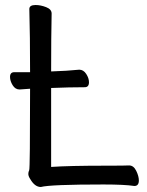

<svg xmlns="http://www.w3.org/2000/svg" viewBox="-20 -731 587 766"><path d="M143 15Q119 15 101 -16Q93 -28 93 -37Q93 -45 96.5 -52Q100 -59 100 -377L58 -374Q41 -374 30.5 -391Q20 -408 20 -424Q20 -443 37 -443H100Q100 -589 97 -695Q97 -711 122 -711Q142 -711 164 -702.5Q186 -694 186 -677Q184 -588 184 -446Q248 -448 296 -453Q313 -453 324 -436Q335 -419 335 -403Q335 -383 318 -383Q258 -383 184 -380V-65Q256 -70 402 -70Q482 -70 495 -71Q513 -71 523.5 -49.5Q534 -28 534 -11Q534 11 516 11Q477 5 393 5Q181 5 143 15Z"/></svg>

Font: LXGW WenKai Medium
Style: Regular
Weight: 500
Designer: LXGW / Fontworks Inc.
Foundry: LXGW / Fontworks Inc.
Version: Version 1.501; October 10, 2024